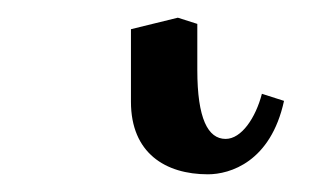

<svg xmlns="http://www.w3.org/2000/svg" viewBox="-20 41 371 217"><path d="M128 74V156C128 214 167 238 215 238C240 238 286 224 301 155L276 147C269 174 253 198 235 198C215 198 203 175 203 120V68L181 61Z"/></svg>

Font: Libertinus Math
Style: Regular
Weight: 400
Designer: Philipp H. Poll, Khaled Hosny
Foundry: Caleb Maclennan
Version: Version 7.050;RELEASE